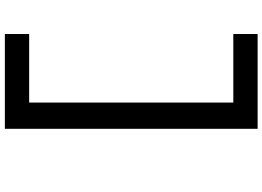

<svg xmlns="http://www.w3.org/2000/svg" viewBox="-165 -775 1080 790"><g transform="rotate(90 375.0 -380.0)"><path d="M510 -900V140H120V40H402V-800H120V-900Z"/></g></svg>

Font: Martian Mono VF sWd Rg
Style: Regular
Weight: 400
Width: 6
Monospace: yes
Designer: Roman Shamin
Foundry: Evil Martians
Version: Version 1.100